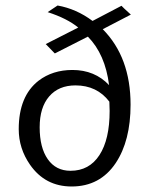

<svg xmlns="http://www.w3.org/2000/svg" viewBox="-20 -665 543 697"><path d="M153 -621 189 -645Q257 -633 316 -589L421 -644Q427 -638 431 -634Q446 -620 455 -612L353 -559Q454 -457 454 -285Q454 -154 400 -73Q343 12 240 12Q144 12 89 -67Q48 -126 48 -196Q48 -316 120 -372Q171 -411 243 -411Q324 -411 376 -356Q362 -468 299 -532L179 -471L146 -505L264 -565Q224 -598 153 -621ZM377 -296Q332 -355 254 -355Q193 -355 158.5 -315Q124 -275 124 -203Q124 -129 153.5 -87Q183 -45 236 -45Q304 -45 341 -102Q378 -159 378 -262Q378 -278 377 -296Z"/></svg>

Font: Tajawal
Style: Regular
Weight: 400
Designer: Boutros Fonts
Foundry: Created by Boutros International 2017
Version: Version 1.700